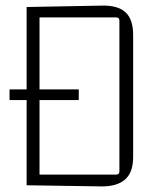

<svg xmlns="http://www.w3.org/2000/svg" viewBox="-20 -660 560 685"><path d="M394 -598H121V-37H394Q406 -37 406 -49V-586Q406 -598 394 -598ZM75 1V-635L345 -640Q401 -641 428 -616Q455 -591 455 -535V-100Q455 -44 425.5 -19Q396 6 340 5ZM261 -341V-303H14V-341Z"/></svg>

Font: Gemunu Libre ExtraLight ExtraLight
Style: Regular
Weight: 250
Version: Version 1.100